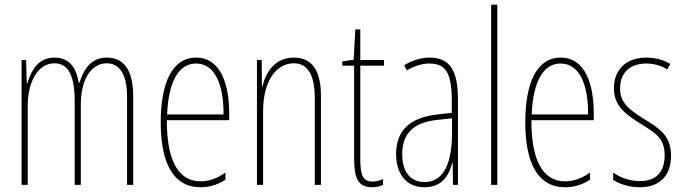

<svg xmlns="http://www.w3.org/2000/svg" viewBox="-20 -780 2885 810"><path d="M431 -537C365 -537 335 -491 315 -431H312C304 -486 278 -537 210 -537C135 -537 110 -474 95 -428H93L90 -527H71V0H97V-337C97 -422 133 -513 210 -513C257 -513 295 -479 295 -355V0H321V-341C321 -444 365 -513 430 -513C479 -513 516 -475 516 -372V0H542V-374C542 -487 500 -537 431 -537Z M807 -537C706 -537 658 -429 658 -264C658 -94 710 10 826 10C867 10 903 -3 931 -22V-52C896 -27 861 -15 826 -15C731 -15 683 -106 684 -273H947V-301C947 -421 913 -537 807 -537ZM807 -512C891 -512 924 -414 923 -297H685C691 -442 737 -512 807 -512Z M1219 -537C1139 -537 1101 -474 1087 -415H1085L1084 -527H1064V0H1090V-311C1090 -445 1150 -513 1219 -513C1274 -513 1308 -471 1308 -365V0H1334V-375C1334 -488 1293 -537 1219 -537Z M1551 -14C1510 -14 1500 -44 1500 -108V-503H1600V-527H1500V-656H1479L1472 -528L1424 -521V-503H1474V-112C1474 -32 1488 10 1550 10C1569 10 1583 6 1596 0V-25C1586 -19 1568 -14 1551 -14Z M1791 -537C1757 -537 1718 -525 1685 -505L1696 -483C1734 -505 1767 -512 1791 -512C1859 -512 1886 -475 1886 -355V-304L1824 -297C1714 -284 1651 -234 1651 -129C1651 -57 1686 10 1771 10C1847 10 1875 -43 1888 -93H1890L1891 0H1912V-358C1912 -489 1875 -537 1791 -537ZM1823 -274 1887 -281V-220C1887 -97 1855 -12 1771 -12C1712 -12 1677 -54 1677 -129C1677 -217 1724 -263 1823 -274Z M2078 0V-760H2052V0Z M2345 -537C2244 -537 2196 -429 2196 -264C2196 -94 2248 10 2364 10C2405 10 2441 -3 2469 -22V-52C2434 -27 2399 -15 2364 -15C2269 -15 2221 -106 2222 -273H2485V-301C2485 -421 2451 -537 2345 -537ZM2345 -512C2429 -512 2462 -414 2461 -297H2223C2229 -442 2275 -512 2345 -512Z M2811 -123C2811 -210 2760 -239 2694 -280C2630 -320 2596 -349 2596 -407C2596 -475 2640 -512 2706 -512C2738 -512 2772 -503 2795 -487L2808 -510C2781 -527 2745 -537 2707 -537C2614 -537 2570 -479 2570 -408C2570 -330 2622 -296 2689 -254C2748 -217 2784 -195 2784 -125C2784 -56 2750 -16 2679 -16C2637 -16 2596 -31 2567 -52V-21C2590 -6 2630 10 2679 10C2767 10 2811 -43 2811 -123Z"/></svg>

Font: Noto Sans Bengali ExtraCondensed Thin
Style: Regular
Weight: 100
Width: 2
Designer: Joana Ranito - Universal Thirst; Jelle Bosma - Monotype Design Team
Foundry: Universal Thirst ehf.
Version: Version 3.000